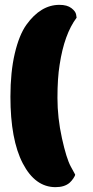

<svg xmlns="http://www.w3.org/2000/svg" viewBox="-20 -741 383 792"><path d="M89 -639Q148 -721 225 -721Q257 -721 274.5 -707.5Q292 -694 294 -681L296 -668Q245 -600 226 -474Q217 -419 217 -337Q217 -255 235.5 -171Q254 -87 272 -54L290 -21Q290 -16 282.5 -5Q275 6 267 13Q246 31 209 31Q125 31 74 -67Q23 -165 23 -342Q23 -444 41 -520.5Q59 -597 89 -639Z"/></svg>

Font: Chela One Cyrilic
Style: Regular
Weight: 400
Designer: Miguel Hernandez
Foundry: LatinoType
Version: Version 1.001